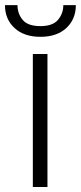

<svg xmlns="http://www.w3.org/2000/svg" viewBox="-48 -743 322 763"><path d="M140.6 -528.3V0H82.5V-528.3ZM203.6 -722.7H253.4Q253.4 -667 215.8 -631.8Q178.2 -596.7 112.8 -596.7Q47.4 -596.7 9.5 -631.8Q-28.3 -667 -28.3 -722.7H21.5Q21.5 -689 42 -664.1Q62.5 -639.2 112.8 -639.2Q161.6 -639.2 182.6 -664.3Q203.6 -689.5 203.6 -722.7Z"/></svg>

Font: Vazirmatn RD UI ExtraLight
Style: Regular
Weight: 200
Designer: Saber Rastikerdar
Foundry: Saber Rastikerdar
Version: Version 33.003